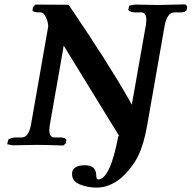

<svg xmlns="http://www.w3.org/2000/svg" viewBox="-20 -668 882 884"><path d="M529.8 -40 276.9 -452.1Q274.9 -454.1 272.9 -458Q272 -452.1 270 -438L209 -90.8Q207 -76.7 207 -70.8Q207 -34.7 231 -35.2H257.8Q270 -35.2 278.1 -31.5Q286.1 -27.8 285.2 -22L283.2 -7.8L271 2Q187 -1 147.9 -1L38.1 1L13.2 -3.9L17.1 -22Q18.1 -27.8 30.5 -31.5Q43 -35.2 54.2 -35.2H80.1Q110.8 -35.2 122.1 -90.8L202.1 -546.9Q201.2 -567.9 191.2 -589.4Q181.2 -610.8 167 -610.8H162.1Q127.9 -610.8 129.9 -623L131.8 -634.8L143.1 -647L295.9 -646Q475.1 -382.8 574.2 -209Q575.2 -207 586.9 -186L651.9 -554.2Q653.8 -568.4 653.8 -575.2Q653.8 -611.3 629.9 -610.8H604Q597.2 -610.8 589.6 -612.3Q582 -613.8 576.4 -616.9Q570.8 -620.1 570.8 -624L575.2 -642.1L601.1 -647Q675.3 -645 710 -645L834 -647.9L841.8 -638.2L839.8 -624Q836.9 -610.8 808.1 -610.8H782.2Q751.5 -610.8 738.8 -554.2L657.2 -88.9Q642.1 -2.9 615.5 51Q588.9 105 536.1 152.8Q482.9 195.8 424.8 195.8Q384.8 195.8 348.4 181.4Q312 167 312 134.8V126Q317.9 92.8 371.1 92.8Q419.9 92.8 422.9 134.8Q422.9 157.7 431.2 158.2Q487.3 158.2 524.9 -42Z"/></svg>

Font: Linux Libertine
Style: Semibold Italic
Weight: 600
Italic angle: -11.5°
Designer: Philipp H. Poll
Foundry: Philipp H. Poll
Version: Version 5.1.2 ; ttfautohint (v0.9)